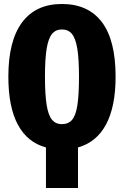

<svg xmlns="http://www.w3.org/2000/svg" viewBox="-20 -733 623 965"><path d="M372 8V212H211V8Q118 -17 70 -106Q22 -195 22 -348Q22 -528 91 -620.5Q160 -713 291 -713Q423 -713 492 -622Q561 -531 561 -348Q561 -197 513 -107.5Q465 -18 372 8ZM377 -348Q377 -437 368.5 -488.5Q360 -540 341.5 -562.5Q323 -585 291 -585Q260 -585 241.5 -562.5Q223 -540 214.5 -488.5Q206 -437 206 -348Q206 -257 214.5 -205Q223 -153 241.5 -131Q260 -109 291 -109Q324 -109 342.5 -131Q361 -153 369 -204.5Q377 -256 377 -348Z"/></svg>

Font: Fira Sans Extra Condensed ExtraBold
Style: Regular
Weight: 800
Width: 1
Designer: Carrois Corporate & Edenspiekermann AG
Foundry: Carrois Corporate GbR & Edenspiekermann AG
Version: Version 4.203